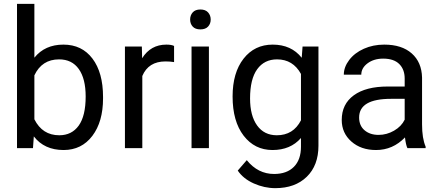

<svg xmlns="http://www.w3.org/2000/svg" viewBox="-20 -770 2287 998"><path d="M515.6 -258.3Q515.6 -137.2 460 -63.7Q404.3 9.8 310.5 9.8Q210.4 9.8 155.8 -61L151.4 0H68.4V-750H158.7V-470.2Q213.4 -538.1 309.6 -538.1Q405.8 -538.1 460.7 -465.3Q515.6 -392.6 515.6 -266.1ZM425.3 -268.6Q425.3 -360.8 389.6 -411.1Q354 -461.4 287.1 -461.4Q197.8 -461.4 158.7 -378.4V-149.9Q200.2 -66.9 288.1 -66.9Q353 -66.9 389.2 -117.2Q425.3 -167.5 425.3 -268.6Z M884.8 -447.3Q864.3 -450.7 840.3 -450.7Q751.5 -450.7 719.7 -375V0H629.4V-528.3H717.3L718.8 -467.3Q763.2 -538.1 844.7 -538.1Q871.1 -538.1 884.8 -531.2Z M1065.9 0H975.6V-528.3H1065.9ZM968.3 -668.5Q968.3 -690.4 981.7 -705.6Q995.1 -720.7 1021.5 -720.7Q1047.9 -720.7 1061.5 -705.6Q1075.2 -690.4 1075.2 -668.5Q1075.2 -646.5 1061.5 -631.8Q1047.9 -617.2 1021.5 -617.2Q995.1 -617.2 981.7 -631.8Q968.3 -646.5 968.3 -668.5Z M1189 -268.6Q1189 -392.1 1246.1 -465.1Q1303.2 -538.1 1397.5 -538.1Q1494.1 -538.1 1548.3 -469.7L1552.7 -528.3H1635.3V-12.7Q1635.3 89.8 1574.5 148.9Q1513.7 208 1411.1 208Q1354 208 1299.3 183.6Q1244.6 159.2 1215.8 116.7L1262.7 62.5Q1320.8 134.3 1404.8 134.3Q1470.7 134.3 1507.6 97.2Q1544.4 60.1 1544.4 -7.3V-52.7Q1490.2 9.8 1396.5 9.8Q1303.7 9.8 1246.3 -64.9Q1189 -139.6 1189 -268.6ZM1279.8 -258.3Q1279.8 -168.9 1316.4 -117.9Q1353 -66.9 1418.9 -66.9Q1504.4 -66.9 1544.4 -144.5V-385.7Q1502.9 -461.4 1419.9 -461.4Q1354 -461.4 1316.9 -410.2Q1279.8 -358.9 1279.8 -258.3Z M2097.7 0Q2089.8 -15.6 2085 -55.7Q2022 9.8 1934.6 9.8Q1856.4 9.8 1806.4 -34.4Q1756.3 -78.6 1756.3 -146.5Q1756.3 -229 1819.1 -274.7Q1881.8 -320.3 1995.6 -320.3H2083.5V-361.8Q2083.5 -409.2 2055.2 -437.3Q2026.9 -465.3 1971.7 -465.3Q1923.3 -465.3 1890.6 -440.9Q1857.9 -416.5 1857.9 -381.8H1767.1Q1767.1 -421.4 1795.2 -458.3Q1823.2 -495.1 1871.3 -516.6Q1919.4 -538.1 1977.1 -538.1Q2068.4 -538.1 2120.1 -492.4Q2171.9 -446.8 2173.8 -366.7V-123.5Q2173.8 -50.8 2192.4 -7.8V0ZM1947.8 -68.8Q1990.2 -68.8 2028.3 -90.8Q2066.4 -112.8 2083.5 -147.9V-256.3H2012.7Q1846.7 -256.3 1846.7 -159.2Q1846.7 -116.7 1875 -92.8Q1903.3 -68.8 1947.8 -68.8Z"/></svg>

Font: Vazir FD-UI
Style: Regular-FD-UI
Weight: 400
Designer: Saber Rastikerdar
Foundry: Saber Rastikerdar
Version: Version 30.1.0